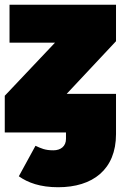

<svg xmlns="http://www.w3.org/2000/svg" viewBox="-20 -556 512 806"><path d="M467 -536H20V-377H211L0 -154V0H257V27C257 58 235 75 204 75C169 75 153 67 129 56L59 184C97 211 149 230 224 230C369 230 467 156 467 7V-162H260L467 -383Z"/></svg>

Font: Fira Sans Ultra
Style: Regular
Weight: 950
Designer: Carrois Corporate & Edenspiekermann AG
Foundry: Carrois Corporate GbR & Edenspiekermann AG
Version: Version 4.203;PS 004.203;hotconv 1.0.88;makeotf.lib2.5.64775